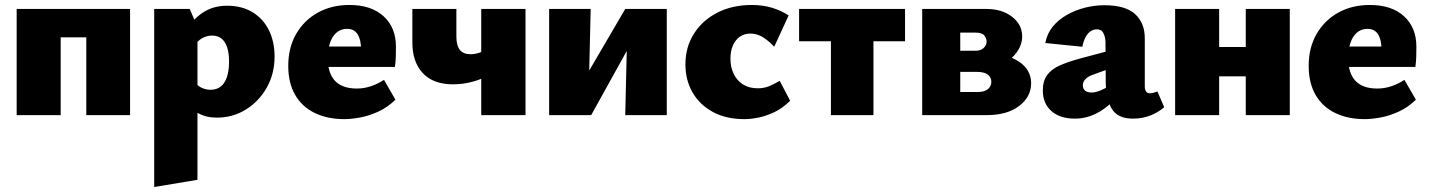

<svg xmlns="http://www.w3.org/2000/svg" viewBox="-20 -463 5747 772"><path d="M327 0V-427H503V0ZM47 0V-427H224V0ZM135 -313V-427H410V-313Z M852 10Q809 10 777.5 -7.5Q746 -25 728 -53L764 -134Q775 -117 792 -109.5Q809 -102 826 -102Q851 -102 867.5 -115Q884 -128 892.5 -153.5Q901 -179 901 -215Q901 -249 893.5 -272Q886 -295 871 -307.5Q856 -320 833 -320Q811 -320 792 -309Q773 -298 757 -273L710 -320Q751 -382 793.5 -411Q836 -440 893 -440Q953 -440 996 -413.5Q1039 -387 1061.5 -341Q1084 -295 1084 -236Q1084 -166 1052.5 -110.5Q1021 -55 968.5 -22.5Q916 10 852 10ZM600 289V-427H743L774 -354V260Z M1364 16Q1297 16 1246 -8.5Q1195 -33 1167 -81Q1139 -129 1139 -198Q1139 -271 1170.5 -326Q1202 -381 1257.5 -412Q1313 -443 1385 -443Q1473 -443 1522.5 -397.5Q1572 -352 1572 -276Q1572 -256 1571.5 -236Q1571 -216 1568 -194H1432V-260Q1432 -303 1418 -325Q1404 -347 1376 -347Q1350 -347 1332.5 -331.5Q1315 -316 1306.5 -289.5Q1298 -263 1298 -229Q1298 -169 1327 -138Q1356 -107 1415 -107Q1444 -107 1472 -116.5Q1500 -126 1524 -142L1570 -62Q1538 -31 1500.5 -14Q1463 3 1427.5 9.5Q1392 16 1364 16ZM1219 -194 1239 -276H1563V-194Z M1801 -124Q1722 -124 1680 -169Q1638 -214 1638 -292V-427H1815V-316Q1815 -280 1829 -262.5Q1843 -245 1872 -245Q1885 -245 1897 -248Q1909 -251 1919.5 -255.5Q1930 -260 1935 -264L1973 -178Q1957 -166 1930.5 -153Q1904 -140 1870.5 -132Q1837 -124 1801 -124ZM1915 0V-427H2093V0Z M2494 0 2504 -427H2661V0ZM2188 0V-427H2355L2345 0ZM2294 0V-85L2494 -427H2546V-341L2357 0Z M2973 16Q2899 16 2846 -13Q2793 -42 2764.5 -91.5Q2736 -141 2736 -204Q2736 -274 2770.5 -328Q2805 -382 2865 -412.5Q2925 -443 3003 -443Q3047 -443 3083.5 -432Q3120 -421 3151 -401L3093 -275Q3075 -295 3050.5 -311.5Q3026 -328 2997 -328Q2973 -328 2955 -315.5Q2937 -303 2927 -280.5Q2917 -258 2917 -227Q2917 -193 2930 -166Q2943 -139 2967.5 -123.5Q2992 -108 3027 -108Q3052 -108 3072.5 -116.5Q3093 -125 3115 -138L3157 -58Q3126 -27 3092.5 -11.5Q3059 4 3028.5 10Q2998 16 2973 16Z M3321 0V-427H3492V0ZM3193 -297V-427H3619V-297Z M3688 0V-427H3946Q4009 -427 4049.5 -395.5Q4090 -364 4090 -317Q4090 -283 4068 -252.5Q4046 -222 4010 -203.5Q3974 -185 3930 -185L3949 -248Q4027 -248 4076.5 -215.5Q4126 -183 4126 -128Q4126 -74 4078 -37Q4030 0 3946 0ZM3841 -93H3911Q3938 -93 3952 -104.5Q3966 -116 3966 -134Q3966 -152 3952 -163Q3938 -174 3906 -174H3798V-259H3904Q3923 -259 3935 -270Q3947 -281 3947 -296Q3947 -308 3938 -320Q3929 -332 3901 -332H3841Z M4535 14Q4475 14 4451 -24.5Q4427 -63 4426 -132L4425 -279Q4426 -294 4423.5 -308.5Q4421 -323 4414 -334Q4407 -345 4390 -345Q4376 -345 4364 -336.5Q4352 -328 4344 -312Q4336 -296 4332 -275L4183 -290Q4190 -328 4213 -356Q4236 -384 4269.5 -403Q4303 -422 4342 -432Q4381 -442 4420 -442Q4506 -442 4545 -405.5Q4584 -369 4583 -306V-115Q4583 -103 4588 -95.5Q4593 -88 4602 -88Q4610 -88 4617.5 -90Q4625 -92 4634 -95L4661 -32Q4640 -13 4607.5 0.5Q4575 14 4535 14ZM4302 14Q4242 14 4207.5 -16.5Q4173 -47 4173 -99Q4173 -138 4191 -162Q4209 -186 4242.5 -200.5Q4276 -215 4320 -227L4485 -271L4489 -204L4373 -162Q4356 -156 4345 -145.5Q4334 -135 4334 -120Q4334 -106 4343 -98.5Q4352 -91 4369 -91Q4387 -91 4410 -101.5Q4433 -112 4458 -127L4475 -76Q4433 -30 4390.5 -8Q4348 14 4302 14Z M4989 0V-427H5166V0ZM4705 0V-427H4882V0ZM4793 -156V-274H5073V-156Z M5467 16Q5400 16 5349 -8.5Q5298 -33 5270 -81Q5242 -129 5242 -198Q5242 -271 5273.5 -326Q5305 -381 5360.5 -412Q5416 -443 5488 -443Q5576 -443 5625.5 -397.5Q5675 -352 5675 -276Q5675 -256 5674.5 -236Q5674 -216 5671 -194H5535V-260Q5535 -303 5521 -325Q5507 -347 5479 -347Q5453 -347 5435.5 -331.5Q5418 -316 5409.5 -289.5Q5401 -263 5401 -229Q5401 -169 5430 -138Q5459 -107 5518 -107Q5547 -107 5575 -116.5Q5603 -126 5627 -142L5673 -62Q5641 -31 5603.5 -14Q5566 3 5530.5 9.5Q5495 16 5467 16ZM5322 -194 5342 -276H5666V-194Z"/></svg>

Font: Ysabeau Office Black
Style: Regular
Weight: 900
Designer: Christian Thalmann (Catharsis Fonts)
Version: Version 2.001;gftools[0.9.30]; featfreeze: tnum,lnum,ss02